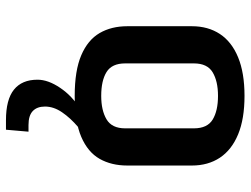

<svg xmlns="http://www.w3.org/2000/svg" viewBox="-114 -458 804 615"><g transform="rotate(90 287.5 -151.0)"><path d="M287.6 11.2Q206.5 11.2 157.5 -9.8Q108.4 -30.8 86.4 -68.6Q64.5 -106.4 64.5 -157.2V-364.3Q64.5 -416 89.4 -453.9Q114.3 -491.7 164.1 -512.2Q213.9 -532.7 287.6 -532.7Q361.3 -532.7 410.9 -512.2Q460.4 -491.7 485.6 -453.9Q510.7 -416 510.7 -364.3V-157.2Q510.7 -106.4 489.3 -68.6Q467.8 -30.8 418.9 -9.8Q370.1 11.2 287.6 11.2ZM287.6 -73.7Q334 -73.7 362.8 -90.8Q391.6 -107.9 391.6 -150.4V-370.6Q391.6 -413.6 363.5 -430.7Q335.4 -447.8 287.6 -447.8Q240.7 -447.8 212.2 -430.7Q183.6 -413.6 183.6 -370.6V-150.4Q183.6 -107.9 211.2 -90.8Q238.8 -73.7 287.6 -73.7ZM365.7 231.4Q299.3 231.4 267.6 205.8Q235.8 180.2 235.8 130.4Q235.8 96.2 262 57.6Q288.1 19 328.1 -4.9L387.7 0Q358.4 24.9 340.1 51.8Q321.8 78.6 321.8 106.4Q321.8 131.8 336.2 145.5Q350.6 159.2 380.9 159.2H402.3L396 231.4Z"/></g></svg>

Font: Monda SemiBold
Style: Regular
Weight: 600
Designer: Vernon Adams
Foundry: Vernon Adams
Version: Version 2.200